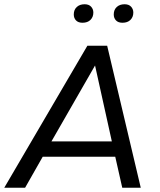

<svg xmlns="http://www.w3.org/2000/svg" viewBox="-34 -883 753 903"><path d="M-14 0 377 -668H470L628 0H541L508 -146H167L84 0ZM208 -218H492L413 -575ZM542 -776Q522 -776 511.5 -787Q501 -798 501 -815Q501 -837 515 -850Q529 -863 552 -863Q572 -863 582.5 -851.5Q593 -840 593 -824Q593 -803 579.5 -789.5Q566 -776 542 -776ZM354 -776Q334 -776 323.5 -787Q313 -798 313 -815Q313 -837 327 -850Q341 -863 364 -863Q384 -863 394.5 -851.5Q405 -840 405 -824Q405 -803 391.5 -789.5Q378 -776 354 -776Z"/></svg>

Font: Gantari
Style: Italic
Weight: 400
Italic angle: -10°
Designer: Anugrah Pasau
Foundry: Lafontype
Version: Version 1.000; ttfautohint (v1.8.3)